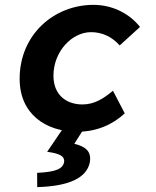

<svg xmlns="http://www.w3.org/2000/svg" viewBox="-20 -528 640 787"><path d="M297.5 12C375.5 12 441.8 -17.1 491.3 -63.4L443 -156.1C404.5 -124 367.4 -99.9 317.6 -99.9C253.6 -99.9 199.1 -137.5 199.1 -217.5C199.1 -318.4 276 -396.2 352.9 -396.2C397.8 -396.2 437.8 -378.5 470.6 -341.7L553.8 -417.5C518.1 -463.5 451.5 -508.1 362.9 -508.1C202.2 -508.1 60.5 -386.9 60.5 -204.9C60.5 -60 168.3 12 297.5 12ZM132.5 239C258.7 235.5 337.4 203.3 348.9 133.8C353.7 94.3 334 73.4 284.5 61.4L330.3 -10.6H244.5L173.3 94.3C230.8 101.5 244.7 115.2 243 135.2C238.1 164.3 209.3 176.8 132.2 180.5L132.5 239Z"/></svg>

Font: Source Code Variable
Style: Italic
Weight: 400
Italic angle: -11°
Monospace: yes
Designer: Paul D. Hunt, Teo Tuominen
Foundry: Adobe Systems Incorporated
Version: Version 1.005;PS 1.0;hotconv 16.6.54;makeotf.lib2.5.65590